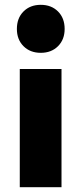

<svg xmlns="http://www.w3.org/2000/svg" viewBox="-20 -776 337 796"><path d="M50 -656Q50 -701 77.5 -728.5Q105 -756 149 -756Q193 -756 220.5 -728.5Q248 -701 248 -656Q248 -612 220.5 -584.5Q193 -557 149 -557Q105 -557 77.5 -584.5Q50 -612 50 -656ZM62 0V-490H235V0Z"/></svg>

Font: Cantarell Extra Bold
Style: Regular
Weight: 800
Designer: Dave Crossland, Nikolaus Waxweiler, Florian Fecher, Jacques Le Bailly, Eben Sorkin, Alexei Vanyashin, Alexios Zavras, Em
Version: Version 0.303